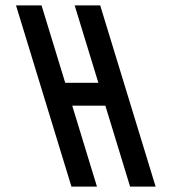

<svg xmlns="http://www.w3.org/2000/svg" viewBox="-20 -687 632 707"><path d="M243 0H337L245.9 -298H367.9L459 0H553L349 -667H255L342.2 -382H220.2L133 -667H39Z"/></svg>

Font: Din Kursivschrift
Style: LeftEng
Weight: 400
Version: Version 1.089